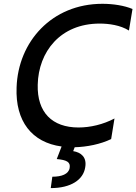

<svg xmlns="http://www.w3.org/2000/svg" viewBox="-20 -757 710 1000"><path d="M499.3 -634.2C546.9 -634.2 606.5 -626.1 651.6 -598L670.1 -710.2C627.5 -728 569.6 -737.2 513.5 -737.2C249.3 -737.2 74.2 -539.1 66.4 -301.8C59.3 -125.7 146 -14.9 300.8 6L275.6 71.4C327.4 76.3 348.4 86.6 342.7 118.3C337 149.9 301.5 163.4 252.5 163.4L244.3 222.7C349.4 222.7 413.7 179.3 423.7 115.1C433.6 61.4 401.6 36.6 361.2 30.2L369 9.9C433.2 8.2 503.9 -6 558.9 -32.7L576.3 -139.9C517.4 -108.7 449.9 -93 389.2 -93C251.8 -93 172.6 -171.5 176.5 -316.1C180.4 -486.5 293.3 -634.2 499.3 -634.2Z"/></svg>

Font: TID UI Medium
Style: Italic
Weight: 500
Italic angle: -9.39999°
Designer: The TID Project Authors
Foundry: Bakken & Bæck
Version: Version 1.001;hotconv 1.0.109;makeotfexe 2.5.65596